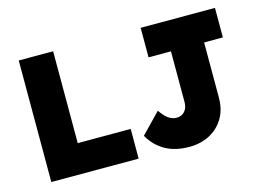

<svg xmlns="http://www.w3.org/2000/svg" viewBox="-94 -879 1478 1068"><g transform="rotate(-15 644.5 -345.0)"><path d="M83 0V-700H281V-171H586V0ZM877 10Q794 10 737 -23Q680 -56 647 -115L758 -230Q779 -198 801.5 -181.5Q824 -165 850 -165Q879 -165 896.5 -185Q914 -205 914 -237V-530H785V-700H1213V-530H1105V-213Q1105 -143 1074.5 -93Q1044 -43 992.5 -16.5Q941 10 877 10Z"/></g></svg>

Font: Lexend Deca ExtraBold
Style: Regular
Weight: 800
Designer: Bonnie Shaver-Troup, Thomas Jockin
Foundry: Lexend
Version: Version 1.008; ttfautohint (v1.8.4.7-5d5b)